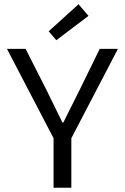

<svg xmlns="http://www.w3.org/2000/svg" viewBox="-20 -887 590 907"><path d="M317 0V-234L537 -656H451L356 -462Q337 -424 318 -386Q299 -348 279 -308H275Q255 -348 237 -385.5Q219 -423 200 -461L101 -656H13L233 -234V0ZM210 -739 246 -697 398 -812 351 -867Z"/></svg>

Font: Codetta
Style: Regular
Weight: 400
Italic angle: -11°
Designer: Ulrich Proeller
Foundry: PROSA GmbH
Version: Version 2.00;September 29, 2018;FontCreator 11.5.0.2427 64-b